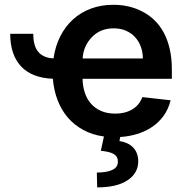

<svg xmlns="http://www.w3.org/2000/svg" viewBox="-20 -573 796 817"><path d="M23.4 -429.3H121.4Q121.4 -405.5 126.2 -386.5Q131 -367.5 141.3 -354.2Q151.6 -340.9 168 -333.3Q184.3 -325.6 207.7 -324.6Q215.2 -376.4 236.5 -418.5Q257.8 -460.6 290.7 -490.4Q323.5 -520.2 367 -536.4Q410.5 -552.6 462 -552.6Q496.4 -552.6 526.8 -545.6Q557.2 -538.7 585.9 -523.8Q614.3 -509.2 637.4 -486.9Q660.5 -464.5 677 -433.8Q693.5 -403.1 702.4 -364Q711.3 -324.9 711.3 -277V-237.6H331.3Q332 -205.3 341.1 -178.1Q350.1 -150.9 367.7 -131.2Q385.3 -111.5 411 -100.5Q436.8 -89.5 470.5 -89.5Q512.4 -89.5 542.6 -107.4Q572.8 -125.4 585.9 -159.8L706 -146.3Q696.7 -108.3 676 -79.9Q655.2 -51.5 626.4 -32.3Q597.7 -13.1 563 -2.7Q528.4 7.8 491.5 9.9L488.3 27.3Q506 29.8 520.8 36.6Q535.5 43.3 546 54Q556.5 64.6 562.3 79.5Q568.2 94.5 568.2 112.9Q568.5 163.4 523.1 193.9Q477.6 224.4 393.5 224.4L392 161.2Q432.9 161.2 457 150.4Q481.2 139.6 481.5 116.1Q481.9 104.8 477.8 96.8Q473.7 88.8 465 83.1Q456.3 77.4 442.3 74Q428.3 70.7 409.1 68.5L422.2 7.8Q372.9 1.1 334.2 -20.1Q295.5 -41.2 268.1 -73.3Q240.8 -105.5 224.8 -147.5Q208.8 -189.6 204.9 -237.9Q115.1 -241.5 69.2 -291Q23.4 -340.6 23.4 -429.3ZM331.7 -324.2H588.1Q587.7 -351.9 578.8 -375.4Q570 -398.8 553.8 -416Q537.6 -433.2 514.9 -442.8Q492.2 -452.4 463.8 -452.4Q406.2 -452.4 370.4 -414.4Q334.5 -376.4 331.7 -324.2Z"/></svg>

Font: Inter P Semi Bold
Style: Regular
Weight: 600
Designer: Rasmus Andersson
Foundry: rsms
Version: Version 3.018;git-588b23468